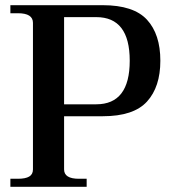

<svg xmlns="http://www.w3.org/2000/svg" viewBox="-20 -720 657 740"><path d="M20 -31H49Q78 -31 92.5 -39.5Q107 -48 107 -67V-632Q107 -669 49 -669H20V-700H376Q495 -700 546.5 -644Q598 -588 598 -486Q598 -385 546.5 -328.5Q495 -272 376 -272H227V-67Q227 -31 284 -31H314V0H20ZM351 -318Q480 -318 480 -486Q480 -654 351 -654H227V-318Z"/></svg>

Font: Taviraj Medium
Style: Regular
Weight: 500
Designer: Katatrad Team
Foundry: CadsonDemak
Version: Version 1.001